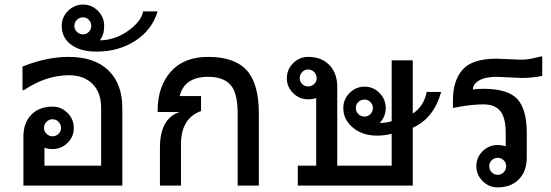

<svg xmlns="http://www.w3.org/2000/svg" viewBox="-20 -809 2404 837"><path d="M513.2 0H82V-212.9Q82 -273.9 116.7 -309.1Q151.4 -344.2 209 -344.2Q247.1 -344.2 274.4 -316.7Q301.8 -289.1 301.8 -251Q301.8 -212.9 274.4 -186Q247.1 -159.2 209 -159.2Q189 -159.2 173.8 -165V-86.9H420.9V-338.9Q420.9 -405.8 383.1 -443.4Q345.2 -481 280.8 -481Q180.7 -481 84 -416H78.1V-519Q183.6 -561 278.8 -561Q392.1 -561 452.6 -502.2Q513.2 -443.4 513.2 -338.9ZM209 -214.8Q224.1 -214.8 235.1 -225.6Q246.1 -236.3 246.1 -251Q246.1 -267.1 235.1 -278.1Q224.1 -289.1 209 -289.1Q193.8 -289.1 182.9 -278.1Q171.9 -267.1 171.9 -251Q171.9 -236.3 182.9 -225.6Q193.8 -214.8 209 -214.8Z M667 -759.3Q643.1 -678.7 570.1 -631.3Q497.1 -584 400.9 -584Q330.6 -584 289.8 -614.5Q249 -645 249 -696.3Q249 -734.4 276.6 -761.7Q304.2 -789.1 342.3 -789.1Q379.9 -789.1 407 -761.7Q434.1 -734.4 434.1 -696.3Q434.1 -655.8 415 -633.3Q479.5 -633.3 537.4 -673.8Q595.2 -714.4 604 -759.3ZM342.3 -659.2Q356.9 -659.2 367.4 -670.2Q377.9 -681.2 377.9 -696.3Q377.9 -711.4 367.4 -722.4Q356.9 -733.4 342.3 -733.4Q326.2 -733.4 315.2 -722.4Q304.2 -711.4 304.2 -696.3Q304.2 -681.2 315.2 -670.2Q326.2 -659.2 342.3 -659.2Z M1108.4 0H1016.1V-314.9Q1016.1 -403.8 984.9 -439Q953.6 -474.1 887.2 -474.1Q784.2 -474.1 763.2 -390.1H856.4V-325.2Q769 -292.5 769 -181.2V0H677.2V-165Q677.2 -292.5 763.2 -320.8H667V-324.2Q667 -431.2 724.1 -496.1Q781.2 -561 887.2 -561Q1002.4 -561 1055.4 -502.7Q1108.4 -444.3 1108.4 -314.9Z M1903.3 -408.2Q1870.6 -292.5 1779.3 -252V0H1278.3V-86.9H1358.4V-381.8Q1343.3 -376 1323.2 -376Q1285.2 -376 1257.8 -403.1Q1230.5 -430.2 1230.5 -467.8Q1230.5 -506.3 1257.8 -533.7Q1285.2 -561 1323.2 -561Q1381.3 -561 1415.8 -525.6Q1450.2 -490.2 1450.2 -430.2V-86.9H1687.5V-226.1Q1660.2 -217.8 1622.6 -217.8Q1560.1 -217.8 1518.3 -252.7Q1476.6 -287.6 1476.6 -337.9Q1476.6 -376 1503.9 -403.6Q1531.2 -431.2 1569.3 -431.2Q1607.4 -431.2 1634.5 -403.6Q1661.6 -376 1661.6 -337.9Q1661.6 -301.3 1635.3 -272.9Q1662.6 -272.9 1687.5 -280.8V-545.9H1779.3V-314Q1827.6 -345.2 1840.3 -408.2ZM1323.2 -432.1Q1338.4 -432.1 1349.4 -442.6Q1360.4 -453.1 1360.4 -467.8Q1360.4 -483.9 1349.6 -494.9Q1338.9 -505.9 1323.2 -505.9Q1308.1 -505.9 1297.4 -494.9Q1286.6 -483.9 1286.6 -467.8Q1286.6 -453.1 1297.4 -442.6Q1308.1 -432.1 1323.2 -432.1ZM1569.3 -300.8Q1584 -300.8 1594.7 -311.8Q1605.5 -322.8 1605.5 -337.9Q1605.5 -353 1594.7 -364Q1584 -375 1569.3 -375Q1553.2 -375 1542.2 -364.3Q1531.2 -353.5 1531.2 -337.9Q1531.2 -322.8 1542.2 -311.8Q1553.2 -300.8 1569.3 -300.8Z M2343.8 -478Q2300.3 -469.2 2253.4 -469.2L2144.5 -474.1Q2095.7 -474.1 2068.6 -458.3Q2041.5 -442.4 2041.5 -418.9Q2057.1 -421.9 2086.4 -421.9Q2193.8 -421.9 2235.1 -377.4Q2276.4 -333 2276.4 -229V-123Q2276.4 -62.5 2241.9 -27.3Q2207.5 7.8 2149.4 7.8Q2111.3 7.8 2084 -19.5Q2056.6 -46.9 2056.6 -85Q2056.6 -123 2084 -149.9Q2111.3 -176.8 2149.4 -176.8Q2169.4 -176.8 2184.6 -170.9V-229Q2184.6 -295.4 2161.1 -324.7Q2137.7 -354 2086.4 -354Q2065.4 -354 2038.6 -351.3Q2011.7 -348.6 1992.2 -345.2L1957.5 -338.9H1954.6V-373Q1954.6 -458.5 1997.1 -505.9Q2039.6 -553.2 2144.5 -553.2L2253.4 -548.8Q2275.4 -548.8 2298.8 -553.7L2339.4 -563H2343.8ZM2149.4 -46.9Q2165 -46.9 2175.8 -57.9Q2186.5 -68.8 2186.5 -85Q2186.5 -100.1 2175.5 -110.6Q2164.6 -121.1 2149.4 -121.1Q2134.3 -121.1 2123.5 -110.4Q2112.8 -99.6 2112.8 -85Q2112.8 -68.8 2123.5 -57.9Q2134.3 -46.9 2149.4 -46.9Z"/></svg>

Font: IranNastaliq
Style: Regular
Weight: 400
Designer: Hossein Zahedi
Version: Version 1.5